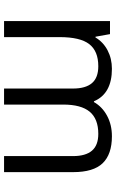

<svg xmlns="http://www.w3.org/2000/svg" viewBox="172 -758 585 970"><g transform="rotate(90 465.0 -272.5)"><path d="M768.1 0V-348.1Q768.1 -412.1 740.7 -444.1Q713.4 -476.1 655.8 -476.1Q580.1 -476.1 543.9 -432.6Q507.8 -389.2 507.8 -298.8V0H426.8V-348.1Q426.8 -412.1 399.4 -444.1Q372.1 -476.1 314 -476.1Q237.8 -476.1 202.4 -430.4Q167 -384.8 167 -280.8V0H85.9V-535.2H151.9L165 -461.9H168.9Q191.9 -501 233.6 -522.9Q275.4 -544.9 327.1 -544.9Q452.6 -544.9 491.2 -454.1H495.1Q519 -496.1 564.5 -520.5Q609.9 -544.9 668 -544.9Q758.8 -544.9 804 -498.3Q849.1 -451.7 849.1 -349.1V0Z"/></g></svg>

Font: f01972551
Style: Regular
Weight: 400
Foundry: Ascender Corporation
Version: Version 1.10